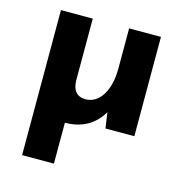

<svg xmlns="http://www.w3.org/2000/svg" viewBox="-97 -526 778 816"><g transform="rotate(15 292.0 -118.0)"><path d="M372 -437V-259C372 -166 333 -98 271 -98C230 -98 214 -123 212 -162V-437H72V201H212V21H213C290 21 344 -15 375 -69L385 0H512V-437Z"/></g></svg>

Font: Hejaz SemiBold
Style: Regular
Weight: 600
Designer: Bandar Raffah (Arabic) and Santiago Orozco (Latin)
Foundry: Caramella and Typemade
Version: Version 1.010;hotconv 1.0.109;makeotfexe 2.5.65596